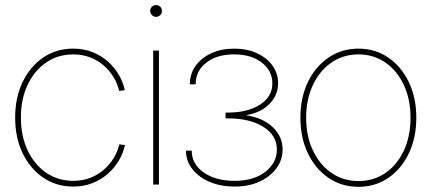

<svg xmlns="http://www.w3.org/2000/svg" viewBox="-20 -720 1683 749"><path d="M265.6 7.8Q199.7 7.8 148.4 -27.1Q97.2 -62 68.1 -122.8Q39.1 -183.6 39.1 -261.2Q39.1 -338.9 68.1 -399.7Q97.2 -460.4 148.4 -495.4Q199.7 -530.3 265.6 -530.3Q306.6 -530.3 340.6 -516.8Q374.5 -503.4 400.4 -480.5Q426.3 -457.5 443.4 -428.5Q460.4 -399.4 466.8 -368.2L444.8 -365.2Q438.5 -393.6 423.1 -418.9Q407.7 -444.3 384.8 -464.4Q361.8 -484.4 331.8 -496.1Q301.8 -507.8 265.6 -507.8Q206.5 -507.8 160.4 -476.3Q114.3 -444.8 87.9 -389.2Q61.5 -333.5 61.5 -261.2Q61.5 -189 87.9 -133.3Q114.3 -77.6 160.4 -46.1Q206.5 -14.6 265.6 -14.6Q301.8 -14.6 331.8 -26.1Q361.8 -37.6 385 -57.9Q408.2 -78.1 423.6 -103.5Q439 -128.9 445.3 -156.7L467.3 -154.3Q460.9 -123 443.8 -94Q426.8 -64.9 400.6 -42Q374.5 -19 340.6 -5.6Q306.6 7.8 265.6 7.8Z M577.6 0V-522.5H600.1V0ZM589.4 -654.3Q579.6 -654.3 572.8 -661.1Q565.9 -668 565.9 -677.7Q565.9 -687 572.8 -693.6Q579.6 -700.2 589.4 -700.2Q598.6 -700.2 605.2 -693.6Q611.8 -687 611.8 -677.7Q611.8 -668 605.2 -661.1Q598.6 -654.3 589.4 -654.3Z M895 7.8Q840.8 7.8 798.1 -10.3Q755.4 -28.3 730.5 -60.1Q705.6 -91.8 705.6 -132.3H728Q728 -80.1 774.4 -47.4Q820.8 -14.6 895 -14.6Q970.2 -14.6 1015.1 -49.8Q1060.1 -85 1060.1 -136.7Q1060.1 -192.4 1007.1 -225.3Q954.1 -258.3 868.2 -258.3H859.9V-280.8H868.2Q946.3 -280.8 994.4 -311.8Q1042.5 -342.8 1042.5 -394.5Q1042.5 -443.4 1001.7 -475.6Q960.9 -507.8 893.1 -507.8Q826.2 -507.8 784.7 -475.6Q743.2 -443.4 743.2 -391.1H720.7Q720.7 -432.1 743.2 -463.4Q765.6 -494.6 804.7 -512.5Q843.8 -530.3 893.1 -530.3Q943.4 -530.3 982.2 -512.5Q1021 -494.6 1043 -464.1Q1064.9 -433.6 1064.9 -395Q1064.9 -350.1 1032.2 -315.7Q999.5 -281.2 941.9 -271V-270Q1007.3 -259.8 1044.9 -223.1Q1082.5 -186.5 1082.5 -136.7Q1082.5 -96.2 1058.3 -63.5Q1034.2 -30.8 992.2 -11.5Q950.2 7.8 895 7.8Z M1378.4 8.8Q1312.5 8.8 1261.2 -26.4Q1210 -61.5 1180.9 -122.3Q1151.9 -183.1 1151.9 -260.7Q1151.9 -338.9 1180.9 -399.4Q1210 -460 1261.2 -495.1Q1312.5 -530.3 1378.4 -530.3Q1444.3 -530.3 1495.1 -495.1Q1545.9 -460 1575 -399.4Q1604 -338.9 1604 -260.7Q1604 -183.1 1575.2 -122.3Q1546.4 -61.5 1495.4 -26.4Q1444.3 8.8 1378.4 8.8ZM1378.4 -13.7Q1438 -13.7 1483.9 -45.4Q1529.8 -77.1 1555.7 -133.1Q1581.5 -189 1581.5 -260.7Q1581.5 -332.5 1555.4 -388.4Q1529.3 -444.3 1483.4 -476.1Q1437.5 -507.8 1378.4 -507.8Q1319.3 -507.8 1273.2 -476.1Q1227.1 -444.3 1200.7 -388.4Q1174.3 -332.5 1174.3 -260.7Q1174.3 -189 1200.7 -133.1Q1227.1 -77.1 1273.2 -45.4Q1319.3 -13.7 1378.4 -13.7Z"/></svg>

Font: Inter 28pt Thin
Style: Regular
Weight: 250
Designer: Rasmus Andersson
Foundry: rsms
Version: Version 4.001;git-66647c0bb